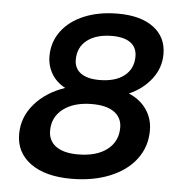

<svg xmlns="http://www.w3.org/2000/svg" viewBox="-51 -755 769 811"><g transform="rotate(5 333.0 -350.0)"><path d="M623 -552Q623 -494 587 -447Q551 -400 492 -374Q540 -354 567 -315Q594 -276 594 -226Q594 -157 554.5 -104.5Q515 -52 443.5 -23Q372 6 280 6Q170 6 107.5 -39.5Q45 -85 45 -163Q45 -235 93.5 -291Q142 -347 222 -374Q185 -393 164.5 -427Q144 -461 144 -502Q144 -562 178.5 -608.5Q213 -655 275 -680.5Q337 -706 417 -706Q514 -706 568.5 -665Q623 -624 623 -552ZM256 -497Q256 -460 283.5 -440Q311 -420 362 -420Q430 -420 468 -450Q506 -480 506 -532Q506 -570 479 -590Q452 -610 401 -610Q334 -610 295 -580Q256 -550 256 -497ZM174 -189Q174 -146 206.5 -122.5Q239 -99 299 -99Q378 -99 423 -133.5Q468 -168 468 -227Q468 -269 435.5 -292.5Q403 -316 342 -316Q265 -316 219.5 -281.5Q174 -247 174 -189Z"/></g></svg>

Font: Gontserrat Medium
Style: Italic
Weight: 500
Italic angle: -11.3°
Designer: Julieta Ulanovsky
Foundry: Julieta Ulanovsky
Version: Version 6.001